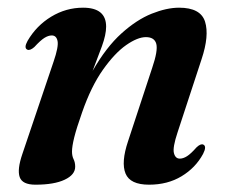

<svg xmlns="http://www.w3.org/2000/svg" viewBox="-20 -482 611 512"><path d="M53 -349.5Q43 -354 53.5 -373Q77 -413.5 116.5 -437.5Q156 -461.5 201.5 -461.5Q263 -461.5 263 -411Q263 -389.5 251.8 -358.8Q240.5 -328 227 -293Q263 -356 303.8 -392.8Q344.5 -429.5 384.5 -445.5Q424.5 -461.5 457.5 -461.5Q515 -461.5 526.8 -424.2Q538.5 -387 517.5 -324L453.5 -129Q440 -88.5 443.8 -73.8Q447.5 -59 459.5 -59Q468.5 -59 478.8 -65.5Q489 -72 504 -89Q515 -99.5 522 -96.5Q532 -92 521.5 -71.5Q501.5 -34.5 464.2 -12Q427 10.5 377.5 10.5Q327 10.5 314.8 -19.2Q302.5 -49 321.5 -105.5L386 -301.5Q401.5 -347 396.8 -365Q392 -383 369 -383Q347 -383 316.5 -361.8Q286 -340.5 254.5 -296Q223 -251.5 199 -182.5Q184 -140 178 -115.8Q172 -91.5 172 -78Q172 -66 176.2 -57.5Q180.5 -49 180.5 -37.5Q180.5 -16 152.5 -2.8Q124.5 10.5 74.5 10.5Q39.5 10.5 32.5 -9.8Q25.5 -30 39.5 -71L123 -318Q136.5 -357.5 133.5 -372.5Q130.5 -387.5 118 -387.5Q109 -387.5 98.5 -381Q88 -374.5 71.5 -356.5Q60 -346.5 53 -349.5Z"/></svg>

Font: Fraunces 72pt S000 SemiBold
Style: Italic
Weight: 600
Italic angle: -16°
Version: Version 1.000; ttfautohint (v1.8.3)